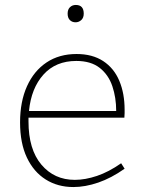

<svg xmlns="http://www.w3.org/2000/svg" viewBox="-20 -748 586 775"><path d="M276 7Q213 7 164.5 -23.5Q116 -54 88.5 -112Q61 -170 61 -254Q61 -338 89 -400Q117 -462 168 -496Q219 -530 289 -530Q353 -530 396.5 -501.5Q440 -473 461.5 -422Q483 -371 483 -305Q483 -299 483 -291.5Q483 -284 482 -273H95Q95 -266 95 -258Q95 -145 147 -83.5Q199 -22 282 -22Q324 -22 371.5 -38Q419 -54 469 -89L483 -67Q429 -29 376.5 -11Q324 7 276 7ZM288 -502Q205 -502 155.5 -447Q106 -392 97 -300H449Q449 -354 433.5 -400Q418 -446 382.5 -474Q347 -502 288 -502ZM285 -658Q271 -658 262 -667Q253 -676 253 -693Q253 -710 262.5 -719Q272 -728 286 -728Q318 -728 318 -693Q318 -676 308 -667Q298 -658 285 -658Z"/></svg>

Font: Bitter ExtraLight
Style: Regular
Weight: 200
Designer: Sol Matas, and Bitter project Authors
Foundry: Sol Matas
Version: Version 2.001